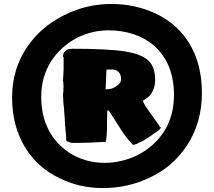

<svg xmlns="http://www.w3.org/2000/svg" viewBox="-20 -809 1080 969"><path d="M278 89Q170 37 108 -63Q41 -171 41 -318Q41 -461 118 -573Q186 -674 305 -733Q417 -789 541 -789Q662 -789 765 -741Q873 -690 933 -594Q999 -488 999 -340Q999 -189 923 -74Q852 33 738 86Q629 140 498 140Q379 140 278 89ZM674 -26Q757 -69 805 -141Q858 -221 858 -330Q858 -488 758 -578Q713 -617 653.5 -636.5Q594 -656 529 -656Q444 -656 368 -618Q287 -574 240 -503Q188 -422 188 -321Q188 -240 214.5 -177Q241 -114 288 -71Q331 -30 388 -8.5Q445 13 508 13Q594 13 674 -26ZM595 -148Q577 -175 530 -250Q530 -251 528 -251H524Q523 -250 521 -250V-228Q521 -206 520 -195V-159Q518 -116 516 -103Q515 -93 513 -93H508H505Q435 -88 383 -88H373H358H346H340L318 -96L314 -101V-109Q314 -115 313 -129.5Q312 -144 310 -158Q308 -178 308 -189Q308 -197 307 -205Q306 -213 306 -220Q304 -238 304 -245Q304 -250 303 -263.5Q302 -277 300 -289Q298 -319 298 -333L299 -340Q299 -348 300 -353V-365L301 -373L300 -378V-388Q299 -390 299 -396L298 -400Q298 -414 299 -420Q299 -428 301 -458V-481V-489V-500V-513V-520Q298 -522 298 -524Q298 -537 303 -544Q308 -551 318 -558Q328 -563 346 -563Q526 -563 613 -549Q700 -535 733 -499Q763 -468 763 -404Q763 -362 738 -329Q727 -317 715.5 -310Q704 -303 701 -301Q707 -281 728 -254Q732 -246 746 -228Q774 -189 778 -183Q785 -173 786 -169Q790 -168 791 -165.5Q792 -163 789 -160Q776 -144 753 -133Q749 -127 725 -113Q700 -95 679 -88Q672 -82 661 -80Q655 -78 651 -78Q623 -106 595 -148ZM540 -361Q550 -363 563 -371Q577 -380 584 -388.5Q591 -397 591 -410Q591 -433 578 -446Q564 -458 550 -458H518Q516 -441 516 -428.5Q516 -416 515 -408Q513 -374 513 -358Q525 -358 540 -361Z"/></svg>

Font: Sigmar One
Style: Regular
Weight: 400
Designer: Vernon Adams
Foundry: Vernon Adams
Version: Version 2.000